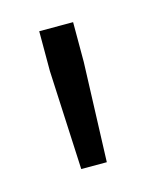

<svg xmlns="http://www.w3.org/2000/svg" viewBox="-52 -783 247 312"><g transform="rotate(-15 71.0 -627.0)"><path d="M41 -677V-744H98V-677L92 -510H49Z"/></g></svg>

Font: Exo Light
Style: Regular
Weight: 300
Designer: Natanael Gama
Foundry: Natanael Gama
Version: Version 1.500; ttfautohint (v1.6)